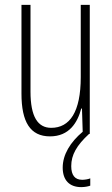

<svg xmlns="http://www.w3.org/2000/svg" viewBox="-20 -549 458 787"><path d="M272 132C272 86 294 47 345 0H348V-529H311V-233C311 -90 266 -25 190 -25C135 -25 105 -70 105 -174V-529H68V-165C68 -49 104 10 185 10C264 10 298 -47 313 -104H316L319 -9C268 34 237 85 237 138C237 190 265 218 313 218C328 218 342 215 350 212V182C344 185 329 188 317 188C287 188 272 169 272 132Z"/></svg>

Font: Noto Sans Thai Looped ExtraCondensed ExtraLight
Style: Regular
Weight: 200
Width: 2
Designer: Sasikarn Vongin, Ben Mitchell
Foundry: The Fontpad Ltd
Version: Version 1.001